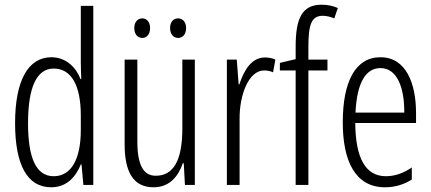

<svg xmlns="http://www.w3.org/2000/svg" viewBox="-20 -785 1829 815"><path d="M197 10C264 10 302 -35 323 -87H326L334 0H376V-760H323V-520C323 -498 324 -476 325 -449H322C303 -499 260 -542 198 -542C100 -542 44 -444 44 -262C44 -85 96 10 197 10ZM208 -37C132 -37 99 -117 99 -262C99 -413 135 -494 208 -494C283 -494 323 -422 323 -295V-233C323 -109 282 -37 208 -37Z M550 -666C550 -640 564 -624 584 -624C603 -624 617 -639 617 -666C617 -692 603 -707 584 -707C564 -707 550 -691 550 -666ZM702 -666C702 -640 716 -624 736 -624C755 -624 770 -639 770 -666C770 -692 755 -707 736 -707C716 -707 702 -692 702 -666ZM807 -532H754V-240C754 -103 716 -39 641 -39C589 -39 563 -84 563 -185V-532H509V-173C509 -56 545 10 632 10C700 10 737 -37 756 -92H760L765 0H807Z M1104 -541C1047 -541 1015 -485 996 -427H993L985 -532H943V0H997V-279C996 -383 1036 -486 1101 -486C1115 -486 1129 -483 1139 -478L1149 -532C1134 -539 1118 -541 1104 -541Z M1370 -486V-532H1289V-586C1289 -683 1303 -718 1350 -718C1365 -718 1382 -714 1399 -707L1414 -751C1393 -760 1372 -765 1345 -765C1261 -765 1235 -705 1235 -588V-534L1168 -518V-486H1235V0H1289V-486Z M1595 -542C1488 -542 1435 -438 1435 -265C1435 -102 1488 10 1614 10C1657 10 1695 -2 1728 -23V-74C1691 -49 1655 -37 1618 -37C1531 -37 1489 -115 1488 -263H1746V-305C1746 -432 1703 -542 1595 -542ZM1595 -496C1667 -496 1697 -410 1696 -307H1489C1495 -435 1533 -496 1595 -496Z"/></svg>

Font: Noto Sans Lao ExtraCondensed Light
Style: Regular
Weight: 300
Width: 2
Designer: Monotype Design Team
Foundry: Monotype Imaging Inc.
Version: Version 2.003